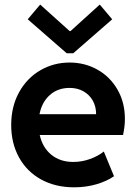

<svg xmlns="http://www.w3.org/2000/svg" viewBox="-20 -800 591 828"><path d="M28.3 -260.7Q28.3 -340.8 62.3 -402.1Q96.2 -463.4 153.8 -496.8Q211.4 -530.3 280.3 -530.3Q345.2 -530.3 399.7 -500Q454.1 -469.7 486.3 -414.3Q518.6 -358.9 518.6 -287.1Q518.6 -270.5 516.8 -255.1Q515.1 -239.7 510.7 -217.8H151.4Q163.1 -164.1 201.2 -132.8Q239.3 -101.6 295.9 -101.6Q333 -101.6 368.2 -114.3Q403.3 -127 427.7 -146.5L471.7 -40Q439.9 -18.1 395 -5.1Q350.1 7.8 299.8 7.8Q218.3 7.8 156.7 -26.4Q95.2 -60.5 61.8 -121.6Q28.3 -182.6 28.3 -260.7ZM394.5 -307.6Q394.5 -340.8 379.9 -366.5Q365.2 -392.1 339.4 -406.5Q313.5 -420.9 280.3 -420.9Q229.5 -420.9 195.1 -390.4Q160.6 -359.9 150.4 -307.6ZM280.3 -666H284.2L410.2 -780.3L463.9 -716.8L295.9 -570.3H267.6L99.6 -716.8L153.3 -780.3Z"/></svg>

Font: Reddit Sans Vanilla
Style: Bold
Weight: 700
Designer: Stephen Hutchings
Foundry: Reddit
Version: Version 1.013